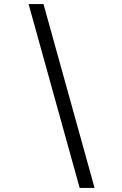

<svg xmlns="http://www.w3.org/2000/svg" viewBox="-20 -825 596 940"><path d="M370 95 120 -805H193L443 95Z"/></svg>

Font: Platypi
Style: Bold Italic
Weight: 700
Italic angle: -13°
Designer: David Sargent
Foundry: Bolt Cutter Type
Version: Version 1.200; ttfautohint (v1.8.4.7-5d5b)